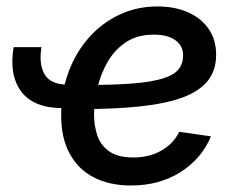

<svg xmlns="http://www.w3.org/2000/svg" viewBox="-20 -567 739 599"><path d="M177.7 -229.5Q85.4 -229.5 46.6 -281Q7.8 -332.5 22.5 -419.9H109.4Q100.6 -367.2 119.1 -335.2Q137.7 -303.2 190.4 -303.2ZM388.7 11.7Q321.3 11.7 272 -13.9Q222.7 -39.6 196.3 -89.6Q169.9 -139.6 170.9 -211.9Q171.4 -282.7 194.3 -343.8Q217.3 -404.8 257.8 -450.2Q298.3 -495.6 352.8 -521.2Q407.2 -546.9 470.7 -546.9Q524.9 -546.9 566.2 -528.8Q607.4 -510.7 630.9 -476.8Q654.3 -442.9 654.3 -396Q654.3 -347.7 628.2 -314.9Q602.1 -282.2 549.6 -262.9Q497.1 -243.7 417.7 -235.1Q338.4 -226.6 231 -226.6L244.1 -301.8Q334.5 -301.8 394.3 -306.6Q454.1 -311.5 488.5 -322.3Q522.9 -333 537.1 -350.8Q551.3 -368.7 551.3 -394.5Q551.3 -424.3 526.9 -441.7Q502.4 -459 460 -459Q408.2 -459 372.8 -435.3Q337.4 -411.6 315.7 -373.8Q293.9 -335.9 283.9 -292.7Q273.9 -249.5 273.4 -210Q273.4 -172.9 284.4 -142.3Q295.4 -111.8 322.3 -93.8Q349.1 -75.7 396 -75.7Q446.3 -75.7 483.9 -97.4Q521.5 -119.1 539.1 -155.8L638.2 -141.6Q609.4 -72.3 543.5 -30.3Q477.5 11.7 388.7 11.7Z"/></svg>

Font: Inter 20pt Medium
Style: Italic
Weight: 500
Italic angle: -9.3988°
Version: Version 4.001;git-66647c0bb